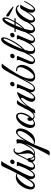

<svg xmlns="http://www.w3.org/2000/svg" viewBox="1284 -1951 938 3546"><g transform="rotate(-90 1753.0 -178.0)"><path d="M268 -58Q268 -26 294 -26Q341 -26 419 -183Q422 -189 424.5 -195Q427 -201 432.5 -203Q438 -205 440 -200.5Q442 -196 438 -186Q358 0 276 0Q249 0 233 -24Q217 -48 217 -71.5Q217 -95 222 -115Q164 -19 122 -6Q110 -1 98.5 -1Q87 -1 76 -4Q27 -17 27 -82Q27 -126 49.5 -179.5Q72 -233 113 -282Q154 -331 212 -348Q233 -355 261.5 -355Q290 -355 325 -337Q393 -465 441 -574Q455 -607 468.5 -616.5Q482 -626 493.5 -626Q505 -626 507.5 -626Q510 -626 526.5 -623.5Q543 -621 552 -622Q529 -601 430 -418Q304 -184 278 -106Q268 -77 268 -58ZM317 -321Q304 -334 280.5 -334Q257 -334 215 -299Q148 -243 104 -161Q75 -107 75 -72Q75 -56 81.5 -43Q88 -30 102 -30Q136 -30 186 -100Q236 -170 317 -321Z M495 -418Q498 -435 512 -447Q526 -459 543 -459Q560 -459 570.5 -447Q581 -435 578 -418Q575 -401 561 -389Q547 -377 530 -377Q513 -377 503 -389Q493 -401 495 -418ZM463 -22Q482 -22 503 -41Q540 -78 597 -192Q604 -207 611 -201Q613 -199 613 -194.5Q613 -190 605 -172.5Q597 -155 590.5 -141Q584 -127 565.5 -95.5Q547 -64 532 -47Q491 0 454.5 0Q418 0 402 -22Q386 -44 386 -71Q386 -98 399 -130L463 -293Q465 -299 465 -309Q465 -319 453 -335L508 -336Q531 -336 535 -327.5Q539 -319 529 -301L449 -114Q432 -77 432 -51Q432 -22 463 -22Z M683 -19Q696 -17 701 -17Q741 -17 780 -64Q801 -90 855 -195Q857 -200 862 -200Q871 -201 871 -193Q871 -191 866.5 -181.5Q862 -172 858 -162.5Q854 -153 845 -135Q836 -117 829.5 -106Q823 -95 813 -79Q803 -63 793 -54L772 -32Q755 -15 732 -8Q695 4 660 -6Q637 4 619 4Q548 4 533 -52Q530 -65 530 -83.5Q530 -102 542.5 -119Q555 -136 569 -137Q620 -234 656 -312Q696 -397 749 -397Q763 -397 776.5 -390.5Q790 -384 786.5 -376Q783 -368 772 -373Q761 -378 753 -378Q745 -378 739 -375Q705 -359 705 -306Q705 -278 713 -260Q721 -242 731 -221Q754 -169 754 -136Q754 -103 733 -71Q712 -39 683 -19ZM649 -26Q693 -60 693 -136Q693 -167 686 -221Q679 -275 679 -294Q679 -313 680 -320Q604 -168 586 -135Q607 -135 607 -105Q607 -46 649 -26ZM574 -53Q574 -47 575 -40Q583 -13 612 -13Q624 -13 632 -17Q595 -40 592 -92Q574 -74 574 -53Z M1154 -272Q1154 -228 1131 -175Q1108 -122 1067.5 -73Q1027 -24 969 -6Q947 0 918.5 0Q890 0 856 -18L761 219Q746 251 733 261Q720 271 708 271Q696 271 693.5 271Q691 271 675.5 268Q660 265 652 266Q674 245 763.5 66.5Q853 -112 865 -174Q854 -158 844 -157Q838 -157 844 -168.5Q850 -180 864 -213Q882 -256 882 -292.5Q882 -329 868 -335Q928 -345 938 -344.5Q948 -344 950.5 -336Q953 -328 953 -318Q953 -257 925 -182L945 -214Q981 -272 997.5 -289Q1014 -306 1033 -324Q1062 -352 1089 -352Q1097 -352 1104 -350Q1154 -337 1154 -272ZM1106 -282Q1106 -298 1099.5 -311.5Q1093 -325 1079 -325Q1044 -325 997.5 -260Q951 -195 864 -33Q877 -20 900 -20Q923 -20 965 -55Q1032 -111 1077 -194Q1106 -248 1106 -282Z M1372 -350Q1445 -350 1445 -258Q1445 -216 1423 -168Q1395 -103 1339 -50Q1352 -25 1386 -25Q1413 -25 1437 -52Q1467 -83 1480 -106.5Q1493 -130 1499 -141Q1505 -152 1514.5 -172.5Q1524 -193 1526 -197.5Q1528 -202 1533 -202Q1543 -203 1543 -195Q1543 -192 1541 -188L1535 -174Q1529 -160 1526 -154Q1523 -148 1515.5 -132.5Q1508 -117 1502.5 -108Q1497 -99 1487.5 -84Q1478 -69 1470.5 -60Q1463 -51 1452 -40Q1441 -29 1431 -23Q1406 -8 1384 -8Q1343 -8 1320 -34Q1274 0 1235 0Q1162 0 1162 -92Q1162 -134 1184 -182Q1214 -252 1268.5 -301Q1323 -350 1372 -350ZM1383 -319Q1356 -319 1319 -283Q1282 -247 1253 -185Q1218 -113 1218 -67Q1218 -21 1253 -21Q1278 -21 1309 -48Q1293 -71 1293 -97Q1295 -140 1328 -140Q1341 -140 1349.5 -131Q1358 -122 1358 -114.5Q1358 -107 1356 -99Q1373 -124 1395 -170Q1420 -221 1420 -270Q1420 -319 1383 -319Z M1827 -328Q1704 -112 1704 -46Q1704 -20 1723 -20Q1774 -20 1860 -193Q1866 -207 1872 -204Q1878 -201 1878 -196Q1878 -191 1874 -184Q1821 -77 1784.5 -36.5Q1748 4 1711.5 4Q1675 4 1656 -24Q1646 -37 1646 -59.5Q1646 -82 1656 -114Q1666 -146 1711 -218Q1722 -236 1722 -246.5Q1722 -257 1705 -257Q1688 -257 1640 -212Q1568 -146 1501 -14Q1495 -4 1487.5 -1.5Q1480 1 1458 2Q1436 3 1429 7Q1445 -25 1492 -124Q1576 -299 1602 -324Q1614 -336 1635 -336Q1639 -336 1655.5 -333Q1672 -330 1680 -332Q1643 -312 1559 -144Q1606 -202 1644.5 -236.5Q1683 -271 1737 -300.5Q1791 -330 1816 -330Q1822 -330 1827 -328Z M1931 -418Q1934 -435 1948 -447Q1962 -459 1979 -459Q1996 -459 2006.5 -447Q2017 -435 2014 -418Q2011 -401 1997 -389Q1983 -377 1966 -377Q1949 -377 1939 -389Q1929 -401 1931 -418ZM1899 -22Q1918 -22 1939 -41Q1976 -78 2033 -192Q2040 -207 2047 -201Q2049 -199 2049 -194.5Q2049 -190 2041 -172.5Q2033 -155 2026.5 -141Q2020 -127 2001.5 -95.5Q1983 -64 1968 -47Q1927 0 1890.5 0Q1854 0 1838 -22Q1822 -44 1822 -71Q1822 -98 1835 -130L1899 -293Q1901 -299 1901 -309Q1901 -319 1889 -335L1944 -336Q1967 -336 1971 -327.5Q1975 -319 1965 -301L1885 -114Q1868 -77 1868 -51Q1868 -22 1899 -22Z M2285 -272Q2285 -329 2238 -329Q2234 -329 2230 -329Q2212 -327 2209 -336Q2206 -345 2218 -348Q2230 -351 2244 -349Q2296 -341 2315 -300Q2328 -275 2328 -251Q2328 -165 2265 -82Q2202 2 2102 2Q2065 2 2042 -19Q2019 -40 2019 -75Q2019 -117 2067 -217Q1985 -62 1961 -39Q1951 -30 1951 -45Q1951 -48 1953 -52Q1988 -98 2092.5 -302Q2197 -506 2239 -569Q2273 -618 2305 -618Q2305 -618 2306 -618H2311Q2312 -618 2328.5 -615Q2345 -612 2353 -614Q2320 -579 2249 -474Q2073 -213 2073 -84Q2073 -31 2107 -24Q2110 -23 2114 -23Q2145 -23 2191.5 -78.5Q2238 -134 2268 -205Q2285 -242 2285 -272Z M2450 -418Q2453 -435 2467 -447Q2481 -459 2498 -459Q2515 -459 2525.5 -447Q2536 -435 2533 -418Q2530 -401 2516 -389Q2502 -377 2485 -377Q2468 -377 2458 -389Q2448 -401 2450 -418ZM2418 -22Q2437 -22 2458 -41Q2495 -78 2552 -192Q2559 -207 2566 -201Q2568 -199 2568 -194.5Q2568 -190 2560 -172.5Q2552 -155 2545.5 -141Q2539 -127 2520.5 -95.5Q2502 -64 2487 -47Q2446 0 2409.5 0Q2373 0 2357 -22Q2341 -44 2341 -71Q2341 -98 2354 -130L2418 -293Q2420 -299 2420 -309Q2420 -319 2408 -335L2463 -336Q2486 -336 2490 -327.5Q2494 -319 2484 -301L2404 -114Q2387 -77 2387 -51Q2387 -22 2418 -22Z M2622 -19Q2658 -19 2692 -67.5Q2726 -116 2764 -191Q2772 -205 2779 -202Q2784 -198 2781 -191.5Q2778 -185 2768.5 -163.5Q2759 -142 2754.5 -133.5Q2750 -125 2738.5 -103.5Q2727 -82 2718.5 -71.5Q2710 -61 2695.5 -44.5Q2681 -28 2668 -20Q2633 2 2602 2Q2571 2 2554 -11.5Q2537 -25 2533.5 -40.5Q2530 -56 2530 -68Q2530 -80 2531 -99Q2534 -131 2543.5 -161Q2553 -191 2554 -195Q2577 -278 2619.5 -376Q2662 -474 2691.5 -523.5Q2721 -573 2738 -591Q2772 -627 2805 -627Q2828 -627 2836 -594Q2837 -588 2837 -579Q2837 -545 2813 -493Q2727 -302 2608 -193Q2607 -189 2599 -165.5Q2591 -142 2585.5 -120.5Q2580 -99 2580 -77.5Q2580 -56 2590 -37.5Q2600 -19 2622 -19ZM2807 -586Q2797 -586 2769 -546.5Q2741 -507 2693.5 -404.5Q2646 -302 2616 -225Q2667 -277 2717 -356Q2767 -435 2790.5 -490.5Q2814 -546 2814 -566Q2814 -586 2807 -586Z M2836 -418Q2839 -435 2853 -447Q2867 -459 2884 -459Q2901 -459 2911.5 -447Q2922 -435 2919 -418Q2916 -401 2902 -389Q2888 -377 2871 -377Q2854 -377 2844 -389Q2834 -401 2836 -418ZM2804 -22Q2823 -22 2844 -41Q2881 -78 2938 -192Q2945 -207 2952 -201Q2954 -199 2954 -194.5Q2954 -190 2946 -172.5Q2938 -155 2931.5 -141Q2925 -127 2906.5 -95.5Q2888 -64 2873 -47Q2832 0 2795.5 0Q2759 0 2743 -22Q2727 -44 2727 -71Q2727 -98 2740 -130L2804 -293Q2806 -299 2806 -309Q2806 -319 2794 -335L2849 -336Q2872 -336 2876 -327.5Q2880 -319 2870 -301L2790 -114Q2773 -77 2773 -51Q2773 -22 2804 -22Z M2914 -80Q2914 -163 2994 -358H2942Q2937 -358 2935.5 -363.5Q2934 -369 2936.5 -374.5Q2939 -380 2944 -380H3004Q3040 -459 3071 -512Q3102 -565 3128 -583.5Q3154 -602 3165.5 -602Q3177 -602 3182 -600Q3205 -589 3205 -554.5Q3205 -520 3182 -471Q3159 -422 3137 -380H3185Q3190 -380 3191.5 -374.5Q3193 -369 3190.5 -363.5Q3188 -358 3183 -358H3125Q3070 -265 2992 -193L2969 -91Q2966 -78 2966 -65.5Q2966 -53 2973 -40Q2980 -27 2995 -27Q3012 -27 3033 -39Q3081 -75 3139 -190Q3143 -199 3148.5 -201Q3154 -203 3155 -198.5Q3156 -194 3152 -184Q3119 -115 3100 -86Q3046 1 2985 1Q2954 1 2934 -22Q2914 -45 2914 -80ZM3115 -380Q3181 -498 3181 -544Q3181 -564 3174 -564Q3163 -564 3140.5 -532Q3118 -500 3065 -380ZM3102 -358H3055Q3043 -330 3001 -225Q3055 -281 3102 -358Z M3361 -24Q3380 -24 3408 -59Q3449 -110 3489 -192Q3493 -201 3498 -202Q3506 -205 3506 -196Q3506 -191 3503 -184Q3411 2 3348 2Q3319 2 3301 -26Q3292 -41 3292 -66Q3292 -91 3302 -127Q3222 2 3164 2Q3148 2 3135 -8Q3105 -29 3105 -80Q3105 -178 3190 -279Q3238 -335 3308 -352Q3327 -357 3344 -357Q3390 -357 3422 -325Q3432 -314 3428 -304Q3424 -294 3411 -296Q3400 -332 3363 -332Q3320 -332 3257 -264Q3221 -224 3190 -170Q3151 -105 3151 -66Q3151 -27 3176 -27Q3236 -27 3333 -211Q3352 -248 3365 -261.5Q3378 -275 3398 -275Q3402 -275 3418.5 -272Q3435 -269 3443 -271Q3425 -253 3392 -189.5Q3359 -126 3352.5 -94.5Q3346 -63 3346 -43.5Q3346 -24 3361 -24ZM3405 -406Q3405 -397 3395 -397Q3389 -397 3326.5 -430Q3264 -463 3258 -466Q3221 -484 3221 -508Q3221 -532 3240 -532Q3253 -532 3329 -472Q3405 -412 3405 -406Z"/></g></svg>

Font: Great Vibes
Style: Regular
Weight: 400
Designer: Robert E. Leuschke
Foundry: Robert E. Leuschke
Version: Version 1.001